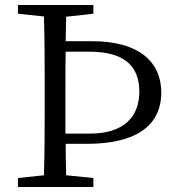

<svg xmlns="http://www.w3.org/2000/svg" viewBox="-20 -749 699 769"><path d="M339 -542C477 -542 538 -485 538 -382C538 -282 477 -214 341 -214H242C242 -256 242 -297 242 -337V-395C242 -444 242 -493 243 -542ZM327 -173C562 -173 626 -274 626 -378C626 -500 538 -584 349 -584H243C244 -617 244 -650 245 -682L354 -694V-729H52V-694L156 -683C159 -587 159 -489 159 -392V-337C159 -239 159 -142 156 -47L52 -36V0H354V-36L245 -47C244 -89 243 -131 243 -173Z"/></svg>

Font: Noto Serif CJK JP
Style: Regular
Weight: 400
Designer: Ryoko NISHIZUKA 西塚涼子 (kana & ideographs); Frank Grießhammer (Latin, Greek & Cyrillic); Wenlong ZHANG 张文龙 (bopomofo); San
Foundry: Adobe Systems Incorporated
Version: Version 1.000;PS 1;hotconv 16.6.53;makeotf.lib2.5.65590